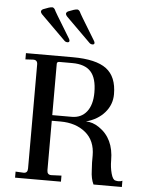

<svg xmlns="http://www.w3.org/2000/svg" viewBox="-57 -871 694 917"><g transform="rotate(5 290.5 -413.0)"><path d="M50 0V-29L89 -27Q108 -27 108 -49V-548Q108 -570 86 -569L50 -567V-597H275Q386 -597 436 -559.5Q486 -522 486 -438Q486 -388 453 -350Q420 -312 364 -297Q396 -297 427 -276Q500 -227 500 -122Q500 -89 508 -59.5Q516 -30 529 -28Q537 -26 543 -26Q555 -26 562 -30V0H426Q413 -27 412 -66Q410 -100 410 -104V-137Q410 -209 363 -247.5Q316 -286 243 -286H201V-49Q201 -27 221 -27L270 -29V0ZM201 -313H294Q340 -313 366 -346Q392 -379 392 -438Q392 -507 363.5 -538Q335 -569 275 -569H213Q201 -569 201 -559ZM348 -672Q317 -703 289 -730.5Q261 -758 246 -773Q231 -788 230 -789Q224 -796 224 -801Q224 -808 233 -813Q264 -826 276 -826Q283 -826 289 -817Q291 -810 352 -711L369 -683Q372 -677 372 -674Q372 -666 363 -666Q354 -666 348 -672ZM228 -672 110 -789Q104 -796 104 -801Q104 -808 113 -813Q144 -826 156 -826Q163 -826 169 -817Q171 -810 232 -711L249 -683Q252 -677 252 -674Q252 -666 243 -666Q234 -666 228 -672Z"/></g></svg>

Font: UnnaRegular
Style: Regular
Weight: 400
Designer: Jorge de Buen Unna
Foundry: Omnibus-Type
Version: Version 2.008;hotconv 1.0.109;makeotfexe 2.5.65596